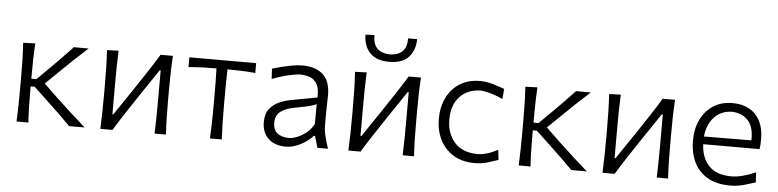

<svg xmlns="http://www.w3.org/2000/svg" viewBox="-45 -965 4881 1204"><g transform="rotate(5 2395.5 -363.0)"><path d="M81.5 0Q84 -55.5 85 -107Q86 -158.5 86 -219.5V-271.5Q86 -334.5 84.8 -387.2Q83.5 -440 80 -495.5L156 -498Q152.5 -442.5 151.5 -389.2Q150.5 -336 150.5 -276.5V-275.5H182L260 -352.5Q295.5 -388 331 -424Q366.5 -460 399 -495.5H492Q443.5 -452 398 -408.8Q352.5 -365.5 309 -322.5L237 -253L320 -173Q366 -130 413.5 -86.5Q461 -43 510 0H412.5Q378.5 -34.5 342.5 -69.5Q306.5 -104.5 269.5 -139L176 -227H150.5V-211Q150.5 -153.5 151.5 -103.8Q152.5 -54 156 0Z M609 0Q611.5 -55.5 612.5 -107Q613.5 -158.5 613.5 -219.5V-269.5Q613.5 -334 612.2 -387Q611 -440 607.5 -495.5L680.5 -498Q678 -443.5 677.2 -391.2Q676.5 -339 676.5 -275.5V-98H682.5L800 -272Q837.5 -327.5 874.2 -383.8Q911 -440 945 -495.5H1022.5Q1019 -440 1017.8 -387Q1016.5 -334 1016.5 -269.5V-219.5Q1016.5 -158.5 1017.5 -107Q1018.5 -55.5 1022 0H950.5Q952.5 -55 953.2 -106.2Q954 -157.5 954 -218V-397.5H947.5L831.5 -225.5Q793.5 -168.5 756.5 -112.2Q719.5 -56 685.5 0Z M1299 0Q1302 -55.5 1303 -107Q1304 -158.5 1304 -219.5V-269.5Q1304 -319 1303.5 -359.8Q1303 -400.5 1301.5 -441Q1259 -441 1214.5 -439.5Q1170 -438 1126 -433.5V-495.5H1546.5V-433.5Q1503 -438 1458.2 -439.5Q1413.5 -441 1371 -441Q1369.5 -400.5 1369 -359.8Q1368.5 -319 1368.5 -269.5V-219.5Q1368.5 -158.5 1369.5 -107Q1370.5 -55.5 1373.5 0Z M1776 10Q1707.5 10 1667 -28Q1626.5 -66 1626.5 -131.5Q1626.5 -184.5 1651.2 -215.8Q1676 -247 1713 -262.5Q1750 -278 1786.5 -284.5L1948.5 -314.5Q1950.5 -371 1933.8 -399.8Q1917 -428.5 1888.5 -438.5Q1860 -448.5 1826.5 -448.5Q1805.5 -448.5 1756.2 -437.5Q1707 -426.5 1652 -405L1648.5 -470Q1671 -476.5 1703.8 -485Q1736.5 -493.5 1771.8 -500Q1807 -506.5 1837.5 -506.5Q1919 -506.5 1966 -465.5Q2013 -424.5 2013 -334Q2013 -312 2011.8 -277.8Q2010.5 -243.5 2010.5 -211V-146.5Q2010.5 -114 2019.2 -78Q2028 -42 2042 0H1975.5L1954 -73H1946.5Q1917 -39 1869.2 -14.5Q1821.5 10 1776 10ZM1792 -46Q1814 -46 1843.2 -57.5Q1872.5 -69 1900.5 -91.5Q1928.5 -114 1946.5 -147.5L1947 -272.5Q1938.5 -268 1924.5 -263.2Q1910.5 -258.5 1882.5 -252.2Q1854.5 -246 1804 -236.5Q1757 -228 1724.5 -204.5Q1692 -181 1692 -134Q1692 -86 1720.8 -66Q1749.5 -46 1792 -46Z M2170.5 0Q2173 -55.5 2174 -107Q2175 -158.5 2175 -219.5V-269.5Q2175 -334 2173.8 -387Q2172.5 -440 2169 -495.5L2242 -498Q2239.5 -443.5 2238.8 -391.2Q2238 -339 2238 -275.5V-98H2244L2361.5 -272Q2399 -327.5 2435.8 -383.8Q2472.5 -440 2506.5 -495.5H2584Q2580.5 -440 2579.2 -387Q2578 -334 2578 -269.5V-219.5Q2578 -158.5 2579 -107Q2580 -55.5 2583.5 0H2512Q2514 -55 2514.8 -106.2Q2515.5 -157.5 2515.5 -218V-397.5H2509L2393 -225.5Q2355 -168.5 2318 -112.2Q2281 -56 2247 0ZM2376.5 -576.5Q2294.5 -576.5 2254.2 -620.2Q2214 -664 2214 -733.5L2270 -735.5Q2270 -679 2296.5 -652.2Q2323 -625.5 2376.5 -623Q2430 -625 2456.2 -651.8Q2482.5 -678.5 2482.5 -733.5H2539Q2538.5 -664 2499 -620.2Q2459.5 -576.5 2376.5 -576.5Z M2966 9.5Q2887 9.5 2831.5 -24.5Q2776 -58.5 2747 -117Q2718 -175.5 2718 -248Q2718 -321.5 2746.2 -380Q2774.5 -438.5 2827.8 -472.5Q2881 -506.5 2956.5 -506.5Q2995.5 -506.5 3038 -493.8Q3080.5 -481 3110 -470L3104.5 -406Q3057 -428 3019 -437.5Q2981 -447 2962 -447Q2881 -445 2832.5 -392.5Q2784 -340 2784 -249.5Q2784 -164 2832.2 -107.2Q2880.5 -50.5 2977 -48.5Q3035.5 -48.5 3106 -86.5L3113.5 -23.5Q3086.5 -14 3048 -2.2Q3009.5 9.5 2966 9.5Z M3242.5 0Q3245 -55.5 3246 -107Q3247 -158.5 3247 -219.5V-271.5Q3247 -334.5 3245.8 -387.2Q3244.5 -440 3241 -495.5L3317 -498Q3313.5 -442.5 3312.5 -389.2Q3311.5 -336 3311.5 -276.5V-275.5H3343L3421 -352.5Q3456.5 -388 3492 -424Q3527.5 -460 3560 -495.5H3653Q3604.5 -452 3559 -408.8Q3513.5 -365.5 3470 -322.5L3398 -253L3481 -173Q3527 -130 3574.5 -86.5Q3622 -43 3671 0H3573.5Q3539.5 -34.5 3503.5 -69.5Q3467.5 -104.5 3430.5 -139L3337 -227H3311.5V-211Q3311.5 -153.5 3312.5 -103.8Q3313.5 -54 3317 0Z M3770 0Q3772.5 -55.5 3773.5 -107Q3774.5 -158.5 3774.5 -219.5V-269.5Q3774.5 -334 3773.2 -387Q3772 -440 3768.5 -495.5L3841.5 -498Q3839 -443.5 3838.2 -391.2Q3837.5 -339 3837.5 -275.5V-98H3843.5L3961 -272Q3998.5 -327.5 4035.2 -383.8Q4072 -440 4106 -495.5H4183.5Q4180 -440 4178.8 -387Q4177.5 -334 4177.5 -269.5V-219.5Q4177.5 -158.5 4178.5 -107Q4179.5 -55.5 4183 0H4111.5Q4113.5 -55 4114.2 -106.2Q4115 -157.5 4115 -218V-397.5H4108.5L3992.5 -225.5Q3954.5 -168.5 3917.5 -112.2Q3880.5 -56 3846.5 0Z M4573.5 10Q4486.5 10 4429.8 -23.8Q4373 -57.5 4345.2 -116.5Q4317.5 -175.5 4317.5 -251Q4317.5 -325.5 4345.2 -383Q4373 -440.5 4423.8 -473.5Q4474.5 -506.5 4544 -506.5Q4636 -506.5 4689.2 -451.8Q4742.5 -397 4742.5 -295.5Q4742.5 -259.5 4738.5 -233.5H4383.5Q4387.5 -147.5 4435.2 -97.8Q4483 -48 4578.5 -48Q4609.5 -48 4649.5 -58.5Q4689.5 -69 4729.5 -87L4733 -23.5Q4703.5 -14 4662.2 -2Q4621 10 4573.5 10ZM4545 -452Q4475 -449.5 4433 -402.8Q4391 -356 4384 -282L4682.5 -284Q4682.5 -287 4682.5 -290Q4682.5 -293 4682.5 -296Q4682.5 -373.5 4644.5 -411.8Q4606.5 -450 4545 -452Z"/></g></svg>

Font: Commissioner Flair Light
Style: Regular
Weight: 300
Designer: Kostas Bartsokas
Foundry: Kostas Bartsokas
Version: Version 1.000; ttfautohint (v1.8.3)